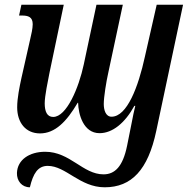

<svg xmlns="http://www.w3.org/2000/svg" viewBox="-20 -556 804 816"><path d="M107 240C121 181 141 149 183 149C260 149 319 240 425 240C539 240 609 166 644 1L758 -536H646L596 -316C568 -187 520 -60 454 -60C429 -60 421 -89 421 -114C421 -144 432 -211 440 -246L502 -536H390L336 -282C315 -183 263 -59 206 -59C180 -59 170 -82 170 -117C170 -148 184 -214 190 -245L251 -536H71L61 -490H73C100 -490 119 -484 119 -453C119 -435 113 -409 108 -388L71 -224C63 -187 53 -139 53 -100C53 -35 89 11 150 11C214 11 263 -39 310 -119H312C313 -71 334 10 403 10C458 10 511 -33 551 -106H555C549 -83 545 -61 540 -36L520 64C502 152 468 185 420 185C332 185 278 89 172 89C105 89 54 123 52 179C51 213 73 240 107 240Z"/></svg>

Font: Noto Serif Condensed Semi
Style: Italic
Weight: 600
Width: 3
Italic angle: -12°
Designer: Monotype Design Team
Foundry: Monotype Imaging Inc.
Version: Version 1.901